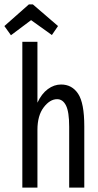

<svg xmlns="http://www.w3.org/2000/svg" viewBox="-54 -857 449 877"><path d="M48 0V-666H117V-388Q136 -429 164.5 -450Q193 -471 225 -471Q275 -471 303 -428.5Q331 -386 331 -280V0H262V-278Q262 -346 247.5 -375Q233 -404 207 -404Q174 -404 145.5 -366.5Q117 -329 117 -264V0ZM-4 -696 -34 -738 78 -837H96L211 -738L183 -697L88 -765Z"/></svg>

Font: Inconsolata Condensed Medium
Style: Regular
Weight: 500
Width: 3
Monospace: yes
Designer: Raph Levien, Cyreal, Brenton Simpson
Foundry: Raph Levien, Cyreal, Google
Version: Version 3.100; ttfautohint (v1.8.4.7-5d5b)